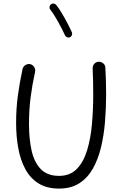

<svg xmlns="http://www.w3.org/2000/svg" viewBox="-20 -1057 699 1106"><path d="M153.8 -687.5Q168.5 -684.1 176.8 -671.1Q185.1 -658.2 182.1 -643.6Q165.5 -567.4 156.2 -495.8Q147 -424.3 147 -341.8Q147 -257.8 161.9 -190.2Q176.8 -122.6 214.6 -83.3Q252.4 -43.9 320.3 -43.9Q383.8 -43.9 422.6 -84Q461.4 -124 481.9 -191.7Q502.4 -259.3 509.8 -343.3Q517.1 -427.2 517.1 -514.6Q517.1 -549.3 516.1 -591.1Q515.1 -632.8 513.7 -662.6Q513.2 -678.2 523.2 -689.5Q533.2 -700.7 548.3 -701.2Q564 -701.7 575.2 -691.7Q586.4 -681.6 586.9 -666.5Q588.9 -636.2 590.1 -593.3Q591.3 -550.3 591.3 -514.6Q591.3 -435.1 585 -356.7Q578.6 -278.3 562 -209Q545.4 -139.6 515.1 -85.9Q484.9 -32.2 437 -1.5Q389.2 29.3 320.3 29.3Q249.5 29.3 201.9 -0.5Q154.3 -30.3 126 -82.8Q97.7 -135.3 85.2 -203.4Q72.8 -271.5 72.8 -348.1Q72.8 -431.2 82.8 -505.4Q92.8 -579.6 109.9 -659.2Q113.3 -673.8 126.2 -682.1Q139.2 -690.4 153.8 -687.5ZM273.4 -1032.2Q280.3 -1037.6 289.3 -1036.6Q298.3 -1035.6 303.7 -1028.8Q327.1 -999 351.8 -954.3Q376.5 -909.7 394 -871.1Q397.5 -863.3 394.3 -854.7Q391.1 -846.2 382.8 -842.3Q375 -838.9 366.5 -842.3Q357.9 -845.7 354.5 -853.5Q337.9 -890.1 313.7 -933.3Q289.6 -976.6 269.5 -1002Q264.2 -1008.8 265.4 -1017.8Q266.6 -1026.9 273.4 -1032.2Z"/></svg>

Font: Mikhak-DS1-FD Regular
Style: Regular
Weight: 400
Designer: Amin Abedi
Version: Version 3.2